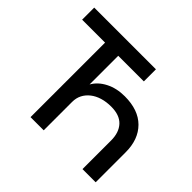

<svg xmlns="http://www.w3.org/2000/svg" viewBox="-164 -911 1113 1113"><g transform="rotate(45 392.0 -355.0)"><path d="M319 -611V-376Q344 -420 395 -446Q446 -472 512 -472Q624 -472 684.5 -411.5Q745 -351 745 -246V0H637V-234Q637 -300 602.5 -337Q568 -374 499 -374Q459 -374 426 -364Q393 -354 369 -335Q345 -316 332 -290.5Q319 -265 319 -233V0H211V-611H23V-710H529V-611Z"/></g></svg>

Font: Geist Med
Style: Regular
Weight: 400
Designer: Basement.studio, Andrés Briganti, Mateo Zaragoza
Foundry: Basement.studio, Vercel, Andrés Briganti, Guido Ferreyra, Mateo Zaragoza
Version: Version 1.401